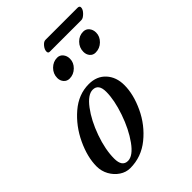

<svg xmlns="http://www.w3.org/2000/svg" viewBox="-214 -825 940 940"><g transform="rotate(-45 255.5 -355.0)"><path d="M14 -109Q14 -173 48.5 -246.5Q83 -320 142 -370.5Q201 -421 272 -421Q327 -421 359.5 -385.5Q392 -350 392 -294Q392 -230 358 -157.5Q324 -85 263 -35.5Q202 14 125 14Q96 14 70.5 -3Q45 -20 29.5 -48Q14 -76 14 -109ZM306 -334Q306 -388 266 -388Q232 -388 193.5 -337Q155 -286 128.5 -211.5Q102 -137 102 -75Q102 -19 142 -19Q177 -19 215.5 -72.5Q254 -126 280 -201.5Q306 -277 306 -334ZM184 -551Q184 -580 205 -601Q226 -622 254 -622Q272 -622 283.5 -608Q295 -594 295 -574Q295 -547 274 -526.5Q253 -506 225 -506Q207 -506 195.5 -519Q184 -532 184 -551ZM365 -551Q365 -580 385.5 -601Q406 -622 434 -622Q453 -622 464.5 -608Q476 -594 476 -574Q476 -547 455 -526.5Q434 -506 405 -506Q387 -506 376 -519Q365 -532 365 -551ZM238 -680Q238 -694 250.5 -709Q263 -724 275 -724H497Q511 -724 511 -713Q511 -699 495.5 -683.5Q480 -668 468 -668H249Q238 -668 238 -680Z"/></g></svg>

Font: EB Garamond Medium
Style: Italic
Weight: 500
Italic angle: -17.2°
Designer: Georg Duffner and Octavio Pardo
Foundry: Georg Duffner
Version: Version 1.000